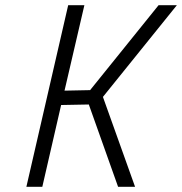

<svg xmlns="http://www.w3.org/2000/svg" viewBox="-20 -715 697 735"><path d="M432 0H497L374 -344L657 -695H587L325 -370L227 -368L303 -695H241L81 0H142L214 -313L320 -315Z"/></svg>

Font: Titillium Web
Style: Light Italic
Weight: 300
Italic angle: -13°
Version: Version 1.001;PS 57.000;hotconv 1.0.70;makeotf.lib2.5.55311